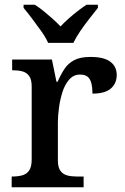

<svg xmlns="http://www.w3.org/2000/svg" viewBox="-20 -786 525 806"><path d="M29 0V-45H32Q55 -45 73.5 -50Q92 -55 102.5 -70.5Q113 -86 113 -117V-423Q113 -453 102 -467.5Q91 -482 73.5 -486.5Q56 -491 34 -491H31V-536H198L217 -443H222Q235 -473 250.5 -496.5Q266 -520 291.5 -533.5Q317 -547 360 -547Q416 -547 443 -527Q470 -507 470 -471Q470 -436 445.5 -414.5Q421 -393 368 -393Q368 -421 363 -438.5Q358 -456 347 -464.5Q336 -473 316 -473Q289 -473 270.5 -452Q252 -431 242 -399Q232 -367 227.5 -333Q223 -299 223 -273V-112Q223 -83 234 -68.5Q245 -54 262.5 -49.5Q280 -45 302 -45H331V0ZM182 -606Q172 -629 153 -655.5Q134 -682 114.5 -708Q95 -734 79 -753V-766H126Q144 -755 163 -739.5Q182 -724 200.5 -707.5Q219 -691 234 -675Q249 -691 267.5 -707.5Q286 -724 306 -739.5Q326 -755 343 -766H391V-753Q376 -734 355.5 -708Q335 -682 317 -655.5Q299 -629 288 -606Z"/></svg>

Font: Noto Serif Thai Medium
Style: Regular
Weight: 500
Version: Version 2.001